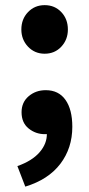

<svg xmlns="http://www.w3.org/2000/svg" viewBox="-20 -517 340 732"><path d="M150.3 -312.2Q112.3 -312.2 86.8 -339.1Q61.4 -366 61.4 -404.5Q61.4 -444.3 86.8 -470.8Q112.3 -497.4 150.3 -497.4Q188.7 -497.4 213.8 -470.8Q238.8 -444.3 238.8 -404.5Q238.8 -366 213.8 -339.1Q188.7 -312.2 150.3 -312.2ZM76.4 194.5 46.3 116.2Q102.3 96.5 131 63.4Q159.6 30.3 158.6 -7.8L156.1 -106.3L204.4 -23.9Q193.5 -14.7 179.9 -10.1Q166.4 -5.5 150.8 -5.5Q116 -5.5 89.1 -27.2Q62.2 -48.9 62.2 -89.2Q62.2 -127 89.2 -150.1Q116.3 -173.2 154.3 -173.2Q203.6 -173.2 229.6 -136.3Q255.7 -99.5 255.7 -33.6Q255.7 47.7 209.9 107.8Q164.1 167.8 76.4 194.5Z"/></svg>

Font: Mada
Style: Regular
Weight: 400
Designer: Khaled Hosny
Version: Version 1.5